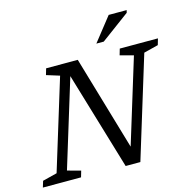

<svg xmlns="http://www.w3.org/2000/svg" viewBox="-147 -1037 1164 1166"><g transform="rotate(-15 435.0 -453.5)"><path d="M570 -67.5 552.5 -78.5 722.5 -632.5 638.5 -655 650 -694.5H890L878.5 -655L787.5 -632L592.5 3.5H500L308 -640L322.5 -629.5L148.5 -62L232 -39.5L220.5 0H-19.5L-7.5 -39.5L83.5 -62.5L257.5 -629.5L175.5 -655L187 -694.5H386ZM520.5 -760.5 638 -909.5H751L747 -893.5L567 -760.5Z"/></g></svg>

Font: Newsreader 10pt
Style: Italic
Weight: 400
Italic angle: -17°
Version: Version 1.003